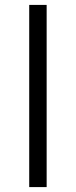

<svg xmlns="http://www.w3.org/2000/svg" viewBox="-20 -762 309 782"><path d="M99 -742H170V0H99Z"/></svg>

Font: Montserrat-Regular
Style: Regular
Weight: 400
Version: Version 7.200